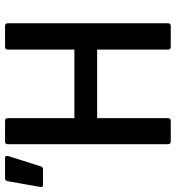

<svg xmlns="http://www.w3.org/2000/svg" viewBox="12 -707 695 759"><g transform="rotate(-90 359.5 -327.5)"><path d="M179 0Q169 0 169 -11V-644Q169 -655 179 -655H261Q272 -655 272 -644V-381H543V-644Q543 -655 554 -655H636Q647 -655 647 -644V-11Q647 0 636 0H554Q543 0 543 -11V-291H272V-11Q272 0 261 0ZM8 -505Q-2 -505 0 -516L23 -646Q25 -655 35 -655H115Q125 -655 122 -642L81 -513Q78 -505 69 -505Z"/></g></svg>

Font: Sofia Sans Extra Cond
Style: Bold
Weight: 700
Width: 1
Designer: Botio Nikoltchev, Ani Petrova
Foundry: lettersoup
Version: Version 4.100; ttfautohint (v1.8.3)